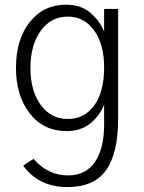

<svg xmlns="http://www.w3.org/2000/svg" viewBox="-20 -550 601 804"><path d="M107.4 -265.6Q107.4 -169.9 150.4 -110.8Q193.4 -51.8 262.7 -51.8Q334 -51.8 375 -108.9Q416 -166 416 -267.6Q416 -365.2 374 -422.9Q332 -480.5 264.6 -480.5Q192.4 -480.5 149.9 -419.9Q107.4 -359.4 107.4 -265.6ZM46.9 -265.6Q46.9 -384.8 104.5 -457.5Q162.1 -530.3 256.8 -530.3Q319.3 -530.3 358.9 -496.1Q398.4 -461.9 416 -417V-512.7H474.6V-52.7Q474.6 91.8 424.3 162.6Q374 233.4 262.7 233.4Q142.6 233.4 77.1 143.6L120.1 115.2Q181.6 184.6 263.7 184.6Q339.8 184.6 377.9 127.9Q416 71.3 416 -28.3V-111.3Q396.5 -63.5 356.9 -32.2Q317.4 -1 258.8 -1Q162.1 -1 104.5 -75.2Q46.9 -149.4 46.9 -265.6Z"/></svg>

Font: Gothic A1 Light
Style: Regular
Weight: 300
Version: Version 2.50